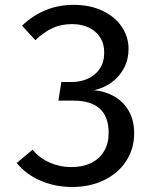

<svg xmlns="http://www.w3.org/2000/svg" viewBox="-20 -739 655 772"><path d="M496.9 -542.1Q496.9 -500 478.5 -465.1Q460 -430.3 428.5 -407.4Q396.9 -384.6 357.9 -376.4Q402.1 -372.3 438.7 -351.8Q475.4 -331.3 497.4 -293.6Q519.5 -255.9 519.5 -203.1Q519.5 -142.1 488.2 -92.8Q456.9 -43.6 400 -15.4Q343.1 12.8 269.7 12.8Q204.1 12.8 145.4 -11.5Q86.7 -35.9 47.2 -83.6L110.8 -136.9Q140 -102.6 180.8 -84.9Q221.5 -67.2 266.2 -67.2Q312.8 -67.2 346.7 -83.8Q380.5 -100.5 398.7 -131.5Q416.9 -162.6 416.9 -204.6Q416.9 -334.4 274.9 -334.4H214.9L226.7 -409.2H268.7Q303.6 -409.2 333.3 -422.6Q363.1 -435.9 381 -462.6Q399 -489.2 399 -527.7Q399 -563.6 382.1 -589.5Q365.1 -615.4 335.9 -628.7Q306.7 -642.1 270.3 -642.1Q226.2 -642.1 191.8 -626.4Q157.4 -610.8 122.1 -577.4L68.7 -635.9Q156.9 -719.5 275.9 -719.5Q342.1 -719.5 392.3 -695.6Q442.6 -671.8 469.7 -631.3Q496.9 -590.8 496.9 -542.1Z"/></svg>

Font: Fira Code Fixed Retina
Style: Regular
Weight: 450
Monospace: yes
Designer: Carrois Corporate, Edenspiekermann AG, Nikita Prokopov
Foundry: Carrois Corporate, Edenspiekermann AG, Nikita Prokopov
Version: Version 5.002